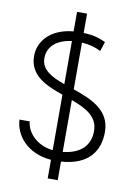

<svg xmlns="http://www.w3.org/2000/svg" viewBox="-100 -880 740 1057"><g transform="rotate(10 270.0 -351.5)"><path d="M299 114V10C449 0 509 -83 509 -192C509 -315 402 -358 299 -394V-655C335 -653 373 -644 406 -627C418 -663 423 -679 423 -680C387 -697 354 -707 299 -709V-817H243V-708C111 -696 52 -615 52 -538C52 -428 146 -388 243 -354V-44C151 -54 96 -118 91 -178H34C37 -94 106 -1 243 10V114ZM299 -334C380 -304 449 -269 449 -187C449 -91 378 -52 299 -44ZM243 -413C169 -439 110 -470 110 -535C110 -603 163 -644 243 -654Z"/></g></svg>

Font: Advent Pro
Style: Regular
Weight: 400
Designer: Andreas Kalpakidis
Foundry: Andreas Kalpakidis
Version: Version 2.002 2008